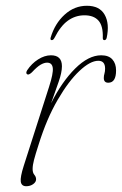

<svg xmlns="http://www.w3.org/2000/svg" viewBox="-20 -637 422 665"><path d="M74.5 -379.5Q68 -383 74 -393.5Q89.5 -417 112 -431.2Q134.5 -445.5 156.5 -445.5Q194.5 -445.5 194.5 -407.5Q194.5 -386 183.2 -353.8Q172 -321.5 157 -279.5Q194 -353.5 240.2 -399.5Q286.5 -445.5 330.5 -445.5Q356.5 -445.5 369.2 -431.2Q382 -417 382 -393Q382 -350.5 355 -350.5Q339.5 -350.5 339.5 -367Q339.5 -375 341.8 -382.2Q344 -389.5 344 -399.5Q344 -426.5 320.5 -426.5Q292.5 -426.5 255 -391.2Q217.5 -356 179.8 -291.2Q142 -226.5 114 -137Q102.5 -101.5 97.8 -83.2Q93 -65 93 -51.5Q93 -38.5 99 -31.5Q105 -24.5 105 -16Q105 -6.5 94.8 0.8Q84.5 8 71 8Q54.5 8 52 -7.5Q49.5 -23 62.5 -63.5L150 -336.5Q165 -383 162.8 -401.5Q160.5 -420 143 -420Q133 -420 120.5 -412.8Q108 -405.5 90.5 -386.5Q79.5 -376.5 74.5 -379.5ZM272.5 -584Q241 -584 215.2 -565.5Q189.5 -547 168.5 -505.5Q164.5 -498 159.5 -498Q153 -498 155.5 -507Q170 -555.5 203.8 -586.2Q237.5 -617 281 -617Q325 -617 342.5 -586Q360 -555 349.5 -506Q347.5 -498 341.5 -498Q336 -498 336 -505.5Q337.5 -547 321.2 -565.5Q305 -584 272.5 -584Z"/></svg>

Font: Fraunces 72pt Soft Thin
Style: Italic
Weight: 100
Italic angle: -16°
Version: Version 1.000;[0bf87f6ff]